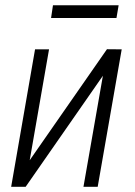

<svg xmlns="http://www.w3.org/2000/svg" viewBox="-20 -718 519 738"><path d="M94.2 -102.1 391.1 -528.8 447.8 -528.3 355.5 0H300.8L375.5 -426.8L78.6 0H22.9L114.7 -528.3H168.5ZM436 -697.8 427.7 -648.9H176.3L183.6 -697.8Z"/></svg>

Font: Roboto Condensed Light
Style: Italic
Weight: 300
Italic angle: -12°
Designer: Christian Robertson
Foundry: Google
Version: Version 3.0; 2020